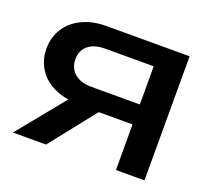

<svg xmlns="http://www.w3.org/2000/svg" viewBox="-101 -694 904 823"><g transform="rotate(20 350.5 -283.0)"><path d="M540 -208H254L252 -211Q191 -211 143.5 -233Q96 -255 70 -295.5Q44 -336 44 -388Q44 -440 70 -480.5Q96 -521 143.5 -543.5Q191 -566 252 -566H632V0H502V-529L545 -473H280Q231 -473 203.5 -450Q176 -427 176 -387Q176 -347 204 -323Q232 -299 280 -299H540ZM183 0H32L248 -265H393Z"/></g></svg>

Font: Unbounded Variable
Style: Regular
Weight: 400
Designer: Luke Prowse, Jean-Baptiste Morizot, Fátima Lázaro, Florian Runge
Foundry: NaN
Version: Version 1.600;FEAKit 1.0